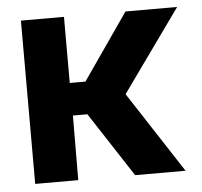

<svg xmlns="http://www.w3.org/2000/svg" viewBox="-44 -576 656 622"><g transform="rotate(-5 284.5 -265.5)"><path d="M46 0V-531H186V-316H237L386 -531H554L363 -264L535 0H371L234 -210H187L186 0Z"/></g></svg>

Font: Mina
Style: Bold
Weight: 700
Version: Version 1.000